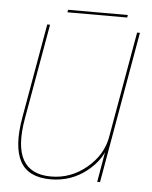

<svg xmlns="http://www.w3.org/2000/svg" viewBox="-50 -699 590 747"><g transform="rotate(5 245.5 -325.5)"><path d="M357 0H368L472 -592H461L377 -116ZM121 -593H110L45 -224Q25 -110 56.2 -52Q87.5 6 175 6Q255.5 6 316.8 -43Q378 -92 389.5 -156.5L388.5 -180Q376 -107.5 314.5 -56.2Q253 -5 176 -5Q96.5 -5 66.2 -59Q36 -113 55.5 -222ZM184 -647H417.5L419 -657H186Z"/></g></svg>

Font: Anybody Thin Thin
Style: Italic
Weight: 250
Italic angle: -10°
Version: Version 1.113;gftools[0.9.25]